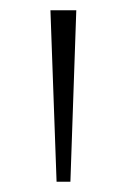

<svg xmlns="http://www.w3.org/2000/svg" viewBox="-20 -828 248 375"><path d="M90.5 -473 78.5 -808H129L117.5 -473Z"/></svg>

Font: Encode Sans SemiExpanded ExtraLight
Style: Regular
Weight: 250
Width: 6
Designer: Multiple Designers
Foundry: Impallari Type
Version: Version 3.002